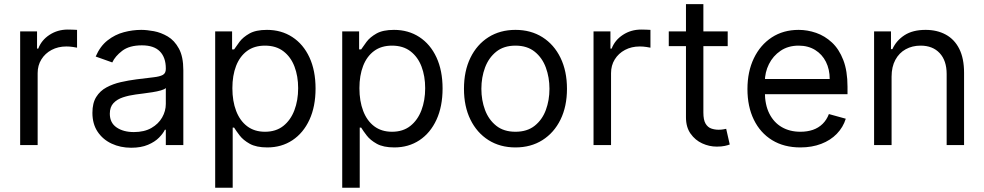

<svg xmlns="http://www.w3.org/2000/svg" viewBox="-20 -696 4721 921"><path d="M76.7 0V-545.4H157.7V-462.9H163.6Q178.7 -503.4 217.5 -528.8Q256.3 -554.2 305.2 -554.2Q314.5 -554.2 328.4 -553.7Q342.3 -553.2 349.6 -552.7V-467.3Q345.2 -468.3 330.1 -470.7Q314.9 -473.1 298.3 -473.1Q258.8 -473.1 227.5 -456.5Q196.3 -439.9 178.5 -411.1Q160.6 -382.3 160.6 -345.2V0Z M609.4 12.7Q557.6 12.7 515.4 -7.1Q473.1 -26.9 448.2 -64.2Q423.3 -101.6 423.3 -154.8Q423.3 -201.7 441.7 -231Q460 -260.3 491 -276.9Q522 -293.5 559.3 -302Q596.7 -310.5 634.8 -315.4Q684.6 -321.8 715.6 -325.2Q746.6 -328.6 761 -336.7Q775.4 -344.7 775.4 -365.2V-367.7Q775.4 -420.4 746.8 -449.5Q718.3 -478.5 660.6 -478.5Q600.6 -478.5 566.4 -452.4Q532.2 -426.3 518.6 -396.5L439 -424.8Q460.4 -474.6 496.1 -502.4Q531.7 -530.3 574 -541.5Q616.2 -552.7 657.7 -552.7Q684.1 -552.7 718.3 -546.4Q752.4 -540 784.7 -521Q816.9 -502 838.1 -463.1Q859.4 -424.3 859.4 -359.4V0H775.4V-73.7H771Q762.7 -56.2 742.9 -35.9Q723.1 -15.6 689.9 -1.5Q656.7 12.7 609.4 12.7ZM622.1 -62.5Q671.9 -62.5 706.1 -82Q740.2 -101.6 757.8 -132.6Q775.4 -163.6 775.4 -197.3V-273.9Q770 -267.6 752.2 -262.5Q734.4 -257.3 711.2 -253.7Q688 -250 666 -247.3Q644 -244.6 630.4 -242.7Q597.7 -238.3 569.6 -229Q541.5 -219.7 524.2 -201.2Q506.8 -182.6 506.8 -150.4Q506.8 -106.9 539.3 -84.7Q571.8 -62.5 622.1 -62.5Z M1012.2 204.6V-545.4H1093.3V-459H1103Q1112.3 -473.1 1128.9 -495.4Q1145.5 -517.6 1176.5 -535.2Q1207.5 -552.7 1260.7 -552.7Q1329.6 -552.7 1382.3 -518.3Q1435.1 -483.9 1464.4 -420.7Q1493.7 -357.4 1493.7 -271.5Q1493.7 -185.1 1464.4 -121.6Q1435.1 -58.1 1382.8 -23.4Q1330.6 11.2 1262.2 11.2Q1209.5 11.2 1178 -6.3Q1146.5 -23.9 1129.4 -46.4Q1112.3 -68.8 1103 -84H1096.2V204.6ZM1094.7 -272.9Q1094.7 -210.9 1112.8 -163.8Q1130.9 -116.7 1165.8 -90.3Q1200.7 -64 1251 -64Q1303.7 -64 1338.9 -91.8Q1374 -119.6 1392.1 -167Q1410.2 -214.4 1410.2 -272.9Q1410.2 -330.6 1392.6 -376.7Q1375 -422.9 1339.6 -450Q1304.2 -477.1 1251 -477.1Q1199.7 -477.1 1165 -451.4Q1130.4 -425.8 1112.5 -379.9Q1094.7 -334 1094.7 -272.9Z M1621.6 204.6V-545.4H1702.6V-459H1712.4Q1721.7 -473.1 1738.3 -495.4Q1754.9 -517.6 1785.9 -535.2Q1816.9 -552.7 1870.1 -552.7Q1939 -552.7 1991.7 -518.3Q2044.4 -483.9 2073.7 -420.7Q2103 -357.4 2103 -271.5Q2103 -185.1 2073.7 -121.6Q2044.4 -58.1 1992.2 -23.4Q1939.9 11.2 1871.6 11.2Q1818.8 11.2 1787.4 -6.3Q1755.9 -23.9 1738.8 -46.4Q1721.7 -68.8 1712.4 -84H1705.6V204.6ZM1704.1 -272.9Q1704.1 -210.9 1722.2 -163.8Q1740.2 -116.7 1775.1 -90.3Q1810.1 -64 1860.4 -64Q1913.1 -64 1948.2 -91.8Q1983.4 -119.6 2001.5 -167Q2019.5 -214.4 2019.5 -272.9Q2019.5 -330.6 2002 -376.7Q1984.4 -422.9 1949 -450Q1913.6 -477.1 1860.4 -477.1Q1809.1 -477.1 1774.4 -451.4Q1739.7 -425.8 1721.9 -379.9Q1704.1 -334 1704.1 -272.9Z M2452.6 11.2Q2378.9 11.2 2323.2 -23.9Q2267.6 -59.1 2236.6 -122.3Q2205.6 -185.5 2205.6 -270Q2205.6 -355.5 2236.6 -418.9Q2267.6 -482.4 2323.2 -517.6Q2378.9 -552.7 2452.6 -552.7Q2526.4 -552.7 2582 -517.6Q2637.7 -482.4 2668.7 -418.7Q2699.7 -355 2699.7 -270Q2699.7 -185.5 2668.7 -122.3Q2637.7 -59.1 2582 -23.9Q2526.4 11.2 2452.6 11.2ZM2452.6 -64Q2508.8 -64 2544.9 -92.8Q2581.1 -121.6 2598.4 -168.5Q2615.7 -215.3 2615.7 -270Q2615.7 -324.7 2598.4 -371.8Q2581.1 -418.9 2544.9 -448Q2508.8 -477.1 2452.6 -477.1Q2396.5 -477.1 2360.4 -448Q2324.2 -418.9 2306.6 -371.8Q2289.1 -324.7 2289.1 -270Q2289.1 -215.3 2306.6 -168.5Q2324.2 -121.6 2360.4 -92.8Q2396.5 -64 2452.6 -64Z M2827.1 0V-545.4H2908.2V-462.9H2914.1Q2929.2 -503.4 2968 -528.8Q3006.8 -554.2 3055.7 -554.2Q3064.9 -554.2 3078.9 -553.7Q3092.8 -553.2 3100.1 -552.7V-467.3Q3095.7 -468.3 3080.6 -470.7Q3065.4 -473.1 3048.8 -473.1Q3009.3 -473.1 2978 -456.5Q2946.8 -439.9 2929 -411.1Q2911.1 -382.3 2911.1 -345.2V0Z M3470.7 -545.4V-474.6H3188V-545.4ZM3270.5 -676.3H3354V-156.2Q3354 -120.6 3364.5 -103Q3375 -85.4 3391.6 -79.6Q3408.2 -73.7 3426.8 -73.7Q3440.4 -73.7 3449.2 -75.4Q3458 -77.1 3463.4 -78.1L3480.5 -2.9Q3472.2 0.5 3456.8 3.9Q3441.4 7.3 3418 7.3Q3382.3 7.3 3348.6 -8.1Q3314.9 -23.4 3292.7 -54.7Q3270.5 -85.9 3270.5 -133.3Z M3819.3 11.2Q3740.7 11.2 3683.8 -23.7Q3627 -58.6 3596.2 -121.6Q3565.4 -184.6 3565.4 -268.6Q3565.4 -352.5 3596.2 -416.5Q3627 -480.5 3682.1 -516.6Q3737.3 -552.7 3811 -552.7Q3853.5 -552.7 3895 -538.3Q3936.5 -523.9 3970.7 -492.2Q4004.9 -460.4 4025.1 -408.2Q4045.4 -356 4045.4 -279.8V-244.1H3625V-316.9H3960Q3960 -363.3 3941.9 -399.4Q3923.8 -435.5 3890.1 -456.3Q3856.4 -477.1 3811 -477.1Q3760.7 -477.1 3724.4 -452.4Q3688 -427.7 3668.5 -388.4Q3648.9 -349.1 3648.9 -304.2V-255.9Q3648.9 -193.8 3670.4 -151.1Q3691.9 -108.4 3730.2 -86.2Q3768.6 -64 3819.3 -64Q3852.5 -64 3879.4 -73.2Q3906.2 -82.5 3925.8 -101.6Q3945.3 -120.6 3956.1 -148.9L4037.1 -126.5Q4024.4 -85.4 3994.1 -54.2Q3963.9 -22.9 3919.2 -5.9Q3874.5 11.2 3819.3 11.2Z M4256.8 -328.1V0H4172.9V-545.4H4253.9V-460.4H4260.7Q4279.8 -502 4319.1 -527.3Q4358.4 -552.7 4419.9 -552.7Q4475.1 -552.7 4516.8 -530Q4558.6 -507.3 4581.5 -461.7Q4604.5 -416 4604.5 -346.7V0H4521V-340.8Q4521 -405.3 4487.5 -441.2Q4454.1 -477.1 4396 -477.1Q4356 -477.1 4324.5 -459.7Q4293 -442.4 4274.9 -408.9Q4256.8 -375.5 4256.8 -328.1Z"/></svg>

Font: Sahel VF Regular
Style: Regular
Weight: 400
Foundry: Saber Rastikerdar (saber.rastikerdar@gmail.com)
Version: Version 3.4.0